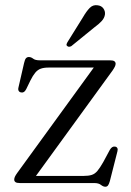

<svg xmlns="http://www.w3.org/2000/svg" viewBox="-20 -695 496 729"><path d="M407.5 -427.5 107 -14 90.5 -27H296.5Q316 -27 328 -30.8Q340 -34.5 349.8 -46Q359.5 -57.5 372 -79.5L397 -126Q401.5 -133.5 406 -136.2Q410.5 -139 415.5 -138.5Q422.5 -138 425.2 -133.2Q428 -128.5 426 -121L397 -7Q393.5 5 389.8 9.5Q386 14 380 14Q372 14 363.2 7Q354.5 0 337.5 0H55.5Q43.5 0 38.8 -3.5Q34 -7 34 -13Q34 -18 36.5 -23.8Q39 -29.5 45.5 -38.5L343 -448L353.5 -438.5H165Q146.5 -438.5 134.8 -434.2Q123 -430 114 -419.2Q105 -408.5 95.5 -389.5L79.5 -356.5Q75.5 -349 71.2 -346Q67 -343 61 -344Q54.5 -344.5 51.2 -349.5Q48 -354.5 50 -362.5L71.5 -456Q74.5 -469.5 78.8 -474Q83 -478.5 89.5 -478.5Q98 -478.5 106 -472.2Q114 -466 130.5 -466H397Q409.5 -466 414.2 -462.5Q419 -459 419 -453Q419 -448 416.2 -442.2Q413.5 -436.5 407.5 -427.5ZM295 -629.5Q308 -652 320.5 -664.8Q333 -677.5 350 -675Q365 -673.5 372.5 -663Q380 -652.5 378.5 -640Q376.5 -626.5 366.2 -615.2Q356 -604 339.5 -592L251 -520Q247.5 -518 243.2 -517.5Q239 -517 235.5 -520Q231.5 -523 232.8 -527.2Q234 -531.5 236.5 -535.5Z"/></svg>

Font: Fraunces Light
Style: Regular
Weight: 300
Version: Version 1.000;[b76b70a41]